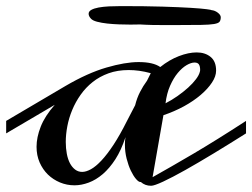

<svg xmlns="http://www.w3.org/2000/svg" viewBox="-20 -593 818 623"><path d="M0 -200.7 192.4 -314Q264.2 -356 325.2 -373.8Q386.2 -391.6 429.7 -391.6Q477.1 -391.6 500 -375.5Q529.3 -398.9 560.5 -410.9Q591.8 -422.9 618.2 -422.9Q645.5 -422.9 663.3 -408.4Q681.2 -394 681.2 -363.8Q681.2 -345.2 667.7 -325Q654.3 -304.7 631.1 -284.9Q607.9 -265.1 576.7 -248Q545.4 -231 510.3 -219.2L475.1 -18.1Q532.7 -50.3 607.4 -94.2Q682.1 -138.2 778.3 -200.7V-160.2Q724.1 -126 673.3 -95.2Q622.6 -64.5 580.8 -41Q539.1 -17.6 509.8 -3.9Q480.5 9.8 470.2 9.8Q450.7 9.8 437 -2.4H435.5Q429.7 -2.4 421.1 -12.5Q412.6 -22.5 404.5 -39.3Q396.5 -56.2 390.9 -78.1Q385.3 -100.1 385.3 -124Q385.3 -129.9 385.7 -136Q386.2 -142.1 387.2 -147.9Q373.5 -106 354.5 -76.4Q335.4 -46.9 313.5 -28.1Q291.5 -9.3 267.8 -0.5Q244.1 8.3 221.7 8.3Q196.8 8.3 174.6 -1Q152.3 -10.3 135.5 -26.6Q118.7 -43 108.6 -65.9Q98.6 -88.9 98.6 -116.7Q98.6 -147.5 112.1 -181.9Q125.5 -216.3 157.7 -252.9L0 -160.2ZM418.5 -251.5Q424.3 -274.9 434.3 -294.4Q444.3 -314 457 -331.1L469.2 -355.5Q449.7 -360.8 431.9 -363.3Q414.1 -365.7 397.5 -365.7Q361.3 -365.7 332.3 -355.2Q303.2 -344.7 280.8 -326.9Q258.3 -309.1 241.7 -285.6Q225.1 -262.2 214.4 -236.3Q203.6 -210.4 198.5 -183.6Q193.4 -156.7 193.4 -132.3Q193.4 -111.8 196.8 -94Q200.2 -76.2 207 -63.2Q213.9 -50.3 223.9 -42.7Q233.9 -35.2 246.6 -35.2Q259.3 -35.2 275.1 -43.9Q291 -52.7 309.3 -72.3Q327.6 -91.8 348.4 -123.3Q369.1 -154.8 392.1 -200.7ZM628.4 -359.9Q629.4 -362.8 629.4 -366.2Q629.4 -378.4 625.2 -384.3Q621.1 -390.1 611.3 -390.1Q600.1 -390.1 585.4 -381.6Q570.8 -373 556.9 -356.4Q543 -339.8 532 -314.9Q521 -290 517.1 -257.8Q537.1 -268.1 556.2 -281.5Q575.2 -294.9 590.6 -308.8Q606 -322.8 616 -336.2Q626 -349.6 628.4 -359.9ZM274.9 -532.7Q267.6 -540.5 267.6 -548.3Q267.6 -556.2 276.4 -561Q285.2 -565.9 299.8 -568.6Q314.5 -571.3 333.5 -572.3Q352.5 -573.2 373.5 -573.2Q451.7 -573.2 507.3 -571.5Q563 -569.8 598.4 -567.6Q633.8 -565.4 650.1 -563.2Q666.5 -561 666.5 -560.1Q677.2 -559.1 686.8 -551.8Q696.3 -544.4 696.3 -537.1Q696.3 -527.8 692.6 -522.7Q689 -517.6 674.8 -515.1Q660.6 -512.7 632.3 -512.2Q604 -511.7 555.2 -511.7Q523.9 -511.7 504.9 -511.7Q485.8 -511.7 473.4 -512Q460.9 -512.2 452.4 -512.7Q443.8 -513.2 433.6 -513.7Q429.7 -513.7 421.6 -513.4Q413.6 -513.2 402.3 -513.2Q386.2 -513.2 366.5 -513.9Q346.7 -514.6 328.1 -516.6Q309.6 -518.6 294.9 -522.5Q280.3 -526.4 274.9 -532.7Z"/></svg>

Font: Meddon
Style: Regular
Weight: 400
Designer: Vernon Adams
Foundry: Vernon Adams
Version: Version 1.000